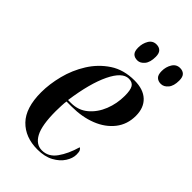

<svg xmlns="http://www.w3.org/2000/svg" viewBox="-227 -819 908 908"><g transform="rotate(45 227.0 -365.0)"><path d="M210 10Q128 10 79.5 -40Q31 -90 31 -194Q31 -249 46.5 -310Q62 -371 95.5 -424.5Q129 -478 180.5 -512Q232 -546 304 -546Q363 -546 395 -516Q427 -486 427 -432Q427 -375 394.5 -333.5Q362 -292 306.5 -270Q251 -248 181 -248H147Q145 -240 144 -216.5Q143 -193 143 -180Q143 -86 165.5 -44Q188 -2 228 -2Q271 -2 299 -41Q327 -80 344 -139Q350 -137 354 -129.5Q358 -122 358 -104Q358 -79 341 -52.5Q324 -26 291 -8Q258 10 210 10ZM167 -258Q216 -258 251 -287.5Q286 -317 304.5 -363.5Q323 -410 323 -462Q323 -501 313 -517Q303 -533 279 -533Q236 -533 200.5 -459.5Q165 -386 147 -258ZM403 -622Q385 -622 374 -632.5Q363 -643 363 -668Q363 -696 376.5 -718Q390 -740 415 -740Q433 -740 443.5 -729.5Q454 -719 454 -695Q454 -659 438.5 -640.5Q423 -622 403 -622ZM246 -622Q227 -622 216.5 -632.5Q206 -643 206 -668Q206 -696 219 -718Q232 -740 257 -740Q275 -740 285.5 -729.5Q296 -719 296 -696Q296 -659 280.5 -640.5Q265 -622 246 -622Z"/></g></svg>

Font: Noto Serif Display ExtraCondensed SemiBold
Style: Italic
Weight: 600
Width: 2
Italic angle: -12°
Designer: Monotype Design Team
Foundry: Monotype Imaging Inc.
Version: Version 2.009